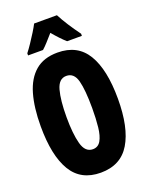

<svg xmlns="http://www.w3.org/2000/svg" viewBox="-170 -1010 841 1100"><g transform="rotate(-20 250.0 -460.0)"><path d="M249 7Q128 7 71.5 -87.5Q15 -182 15 -360Q15 -474 38.5 -555.5Q62 -637 113.5 -681Q165 -725 249 -725Q371 -725 428 -630.5Q485 -536 485 -358Q485 -183 428 -88Q371 7 249 7ZM252 -135Q284 -135 300.5 -163.5Q317 -192 322.5 -242.5Q328 -293 328 -358Q328 -469 313 -525.5Q298 -582 251 -582Q205 -582 188.5 -522Q172 -462 172 -359Q172 -258 188.5 -196.5Q205 -135 252 -135ZM86 -780Q101 -799 119.5 -826.5Q138 -854 155 -881.5Q172 -909 181 -927H320Q337 -894 361.5 -856Q386 -818 414 -780V-767H324Q308 -781 289.5 -800.5Q271 -820 250 -845Q228 -820 209.5 -799.5Q191 -779 177 -767H86Z"/></g></svg>

Font: Noto Sans Mono ExtraCondensed Black
Style: Regular
Weight: 900
Width: 2
Designer: Monotype Design Team
Foundry: Monotype Imaging Inc.
Version: Version 2.014